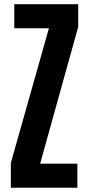

<svg xmlns="http://www.w3.org/2000/svg" viewBox="-20 -879 405 899"><path d="M30.8 0V-116.2L209 -746.6H46.9V-859.4H346.2V-753.4L168 -112.8H342.3V0Z"/></svg>

Font: Antonio
Style: Bold
Weight: 700
Designer: Vernon Adams
Foundry: Vernon Adams
Version: Version 1.002